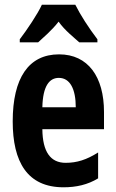

<svg xmlns="http://www.w3.org/2000/svg" viewBox="-20 -786 491 816"><path d="M300 -766H158C141 -728 94 -658 64 -619V-606H142C161 -624 200 -656 229 -694C256 -656 294 -627 317 -606H394V-619C356 -669 322 -722 300 -766ZM231 -555C102 -555 34 -455 34 -270C34 -98 96 10 250 10C304 10 353 -1 397 -28V-138C348 -107 307 -94 259 -94C195 -94 161 -140 160 -237H422V-310C422 -460 354 -555 231 -555ZM230 -455C278 -455 302 -407 302 -330H160C162 -421 190 -455 230 -455Z"/></svg>

Font: Noto Sans Gurmukhi UI ExtraCondensed
Style: Bold
Weight: 700
Width: 2
Designer: Jelle Bosma - Monotype Design Team
Foundry: Monotype Imaging Inc.
Version: Version 2.004